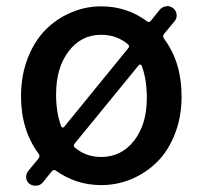

<svg xmlns="http://www.w3.org/2000/svg" viewBox="-20 -585 653 620"><path d="M437.5 -373Q436.5 -376 433.1 -376.5Q429.7 -377 427.7 -374L221.7 -122.1Q214.8 -114.3 221.7 -108.4Q257.8 -78.1 306.6 -78.1Q372.1 -78.1 413.1 -130.9Q454.1 -183.6 454.1 -268.6Q454.1 -329.1 437.5 -373ZM177.7 -176.8Q178.7 -173.8 182.1 -173.3Q185.5 -172.9 187.5 -175.8L393.6 -428.7Q400.4 -436.5 392.6 -442.4Q356.4 -472.7 306.6 -472.7Q242.2 -472.7 201.7 -419.4Q161.1 -366.2 161.1 -280.3Q161.1 -220.7 177.7 -176.8ZM539.1 -558.6Q548.8 -550.8 550.3 -538.6Q551.8 -526.4 543.9 -516.6L509.8 -475.6Q503.9 -467.8 509.8 -460Q566.4 -383.8 566.4 -274.4Q566.4 -208 544.9 -152.8Q523.4 -97.7 487.3 -62Q451.2 -26.4 404.8 -6.8Q358.4 12.7 306.6 12.7Q225.6 12.7 160.2 -34.2Q153.3 -39.1 147.5 -32.2L118.2 3.9Q110.4 13.7 97.7 14.6Q95.7 14.6 93.8 14.6Q84 14.6 75.2 8.8Q65.4 1 64.5 -11.2Q63.5 -23.4 71.3 -33.2L104.5 -73.2Q110.4 -81.1 104.5 -88.9Q47.9 -165 47.9 -274.4Q47.9 -340.8 69.3 -396.5Q90.8 -452.1 126.5 -488.3Q162.1 -524.4 209 -544.4Q255.9 -564.5 306.6 -564.5Q389.6 -564.5 454.1 -516.6Q460.9 -510.7 466.8 -517.6L496.1 -553.7Q503.9 -563.5 516.6 -564.5Q518.6 -565.4 520.5 -565.4Q530.3 -565.4 539.1 -558.6Z"/></svg>

Font: Gen Jyuu GothicX Medium
Style: Regular
Weight: 500
Designer: Ryoko NISHIZUKA (kana &amp; ideographs); Paul D. Hunt (Latin, Greek &amp; Cyrillic); Wenlong ZHANG (bopomofo); Sandoll C
Version: Version 1.058.20140828